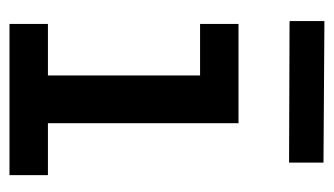

<svg xmlns="http://www.w3.org/2000/svg" viewBox="-166 -522 688 395"><g transform="rotate(90 177.5 -324.0)"><path d="M314 -646V-575.2L22.9 -576.2V-647.9ZM232.9 -79.1H339.8V0H28.8V-79.1H134.8V-392.1H28.8V-471.2H232.9Z"/></g></svg>

Font: BioRhyme
Style: Regular
Weight: 400
Designer: Aoife Mooney
Foundry: Aoife Mooney Type
Version: Version 1.500;PS 001.500;hotconv 1.0.88;makeotf.lib2.5.64775